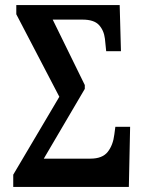

<svg xmlns="http://www.w3.org/2000/svg" viewBox="-20 -734 566 754"><path d="M32 0V-48L213 -354L44 -678V-714H450L455 -533H397L392 -582Q388 -615 368.5 -636Q349 -657 304 -657H187L313 -400V-385L152 -111H335Q382 -111 403 -137.5Q424 -164 429 -206L433 -236H491L486 0Z"/></svg>

Font: Noto Serif ExtraCondensed SemiBold
Style: Regular
Weight: 600
Width: 2
Designer: Monotype Design Team
Foundry: Monotype Imaging Inc.
Version: Version 2.015; ttfautohint (v1.8.4.7-5d5b)